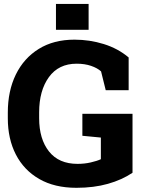

<svg xmlns="http://www.w3.org/2000/svg" viewBox="-20 -917 714 948"><path d="M357.4 10.3Q249.5 10.3 173.8 -33.2Q98.1 -76.7 58.3 -154.1Q18.6 -231.4 18.6 -333V-361.3Q18.6 -467.8 58.1 -548.8Q97.7 -629.9 171.4 -675.5Q245.1 -721.2 347.7 -721.2Q422.4 -721.2 492.4 -699.5Q562.5 -677.7 615.2 -633.3V-471.7H502L479 -564.5Q460.9 -581.1 429.7 -591.8Q398.4 -602.5 358.4 -602.5Q269.5 -602.5 221.4 -536.1Q173.3 -469.7 173.3 -362.3V-333Q173.3 -230.5 221.9 -169.2Q270.5 -107.9 362.8 -107.9Q397 -107.9 428 -115Q459 -122.1 478 -130.9V-237.8L386.7 -246.6V-355H634.3V-64Q582 -28.8 512.7 -9.3Q443.4 10.3 357.4 10.3ZM256.3 -770V-897.5H417.5V-770Z"/></svg>

Font: Roboto Slab ExtraBold
Style: Regular
Weight: 800
Designer: Google
Version: Version 2.001; ttfautohint (v1.8.3)